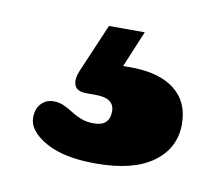

<svg xmlns="http://www.w3.org/2000/svg" viewBox="-42 -58 394 338"><g transform="rotate(10 155.0 111.0)"><path d="M128.5 -9.5H192.5L157 75.5L110 65Q123 60 139 57.8Q155 55.5 178 55.5Q229.5 55.5 257.2 77Q285 98.5 285 138.5Q285 181.5 249.8 207.2Q214.5 233 147.5 233Q90 233 57.5 214.5Q25 196 25 172.5Q25 156.5 33.8 147.2Q42.5 138 56 138Q66 138 74.2 141.8Q82.5 145.5 91 151Q102.5 158 111.5 161Q120.5 164 132 164Q160 164 160 137.5Q160 126 151.8 120Q143.5 114 126 114H110Q93 114 88.8 103.8Q84.5 93.5 91.5 77Z"/></g></svg>

Font: Fraunces SuperSoft 9pt
Style: Regular
Weight: 900
Version: Version 1.000;[b76b70a41]